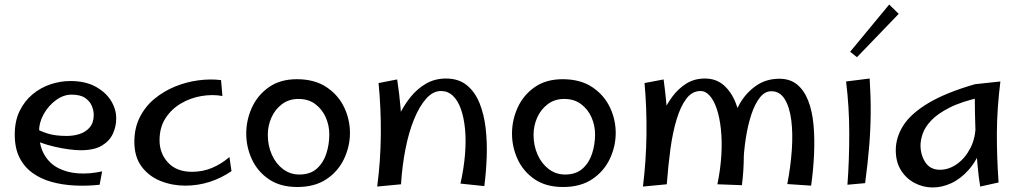

<svg xmlns="http://www.w3.org/2000/svg" viewBox="-20 -812 4503 846"><path d="M419 2Q365 8 311 5.5Q257 3 209 -10Q161 -23 124 -49.5Q87 -76 66 -117.5Q45 -159 45 -219Q45 -279 66.5 -323Q88 -367 123.5 -396.5Q159 -426 202.5 -440.5Q246 -455 290 -455Q357 -455 402.5 -429.5Q448 -404 470.5 -366Q493 -328 492 -288Q492 -255 477.5 -223Q463 -191 429 -170.5Q395 -150 335 -150Q314 -150 283.5 -154Q253 -158 220.5 -165.5Q188 -173 159.5 -183.5Q131 -194 114 -207L138 -246Q157 -234 190.5 -223.5Q224 -213 274 -213Q305 -213 332 -222Q359 -231 376 -251.5Q393 -272 393 -306Q393 -325 384.5 -345.5Q376 -366 355 -380.5Q334 -395 295 -395Q260 -395 227 -371Q194 -347 173 -310Q152 -273 152 -232Q152 -171 175 -131Q198 -91 237.5 -71Q277 -51 326.5 -48Q376 -45 430 -57Z M796 6Q739 6 687.5 -14.5Q636 -35 604 -78Q572 -121 572 -187Q572 -248 596 -295.5Q620 -343 660.5 -376.5Q701 -410 751 -430.5Q801 -451 854 -458Q907 -465 954 -459L960 -389Q917 -397 868.5 -389Q820 -381 778 -356.5Q736 -332 709.5 -291.5Q683 -251 683 -194Q683 -136 720.5 -95.5Q758 -55 826 -55Q874 -55 915 -72.5Q956 -90 991 -120L1000 -58Q955 -27 903.5 -10.5Q852 6 796 6Z M1290 12Q1215 12 1165 -22Q1115 -56 1090 -110Q1065 -164 1065 -223Q1065 -283 1090 -338Q1115 -393 1165 -428Q1215 -463 1288 -463Q1366 -463 1418 -428.5Q1470 -394 1496 -340Q1522 -286 1522 -226Q1522 -167 1496 -112Q1470 -57 1418.5 -22.5Q1367 12 1290 12ZM1299 -43Q1347 -43 1376 -69Q1405 -95 1418 -135.5Q1431 -176 1431 -220Q1431 -260 1415 -295.5Q1399 -331 1369 -353.5Q1339 -376 1295 -376Q1253 -376 1222.5 -353Q1192 -330 1176 -294Q1160 -258 1160 -218Q1160 -170 1178 -130Q1196 -90 1227.5 -66.5Q1259 -43 1299 -43Z M2114 8 2009 -3Q2024 -71 2029 -132Q2034 -193 2029 -244Q2024 -295 2010.5 -332.5Q1997 -370 1975 -390.5Q1953 -411 1923 -411Q1888 -411 1858 -377.5Q1828 -344 1804.5 -286.5Q1781 -229 1766.5 -155Q1752 -81 1747 0L1687 -125Q1690 -162 1702.5 -207.5Q1715 -253 1736 -298.5Q1757 -344 1787 -382Q1817 -420 1856.5 -443Q1896 -466 1945 -466Q2001 -466 2037 -436.5Q2073 -407 2093 -357.5Q2113 -308 2120 -246.5Q2127 -185 2124.5 -119Q2122 -53 2114 8ZM1747 0 1642 10Q1657 -103 1658 -219Q1659 -335 1648 -446L1730 -462Q1740 -396 1745 -337.5Q1750 -279 1751.5 -225Q1753 -171 1751.5 -115.5Q1750 -60 1747 0Z M2461 12Q2386 12 2336 -22Q2286 -56 2261 -110Q2236 -164 2236 -223Q2236 -283 2261 -338Q2286 -393 2336 -428Q2386 -463 2459 -463Q2537 -463 2589 -428.5Q2641 -394 2667 -340Q2693 -286 2693 -226Q2693 -167 2667 -112Q2641 -57 2589.5 -22.5Q2538 12 2461 12ZM2470 -43Q2518 -43 2547 -69Q2576 -95 2589 -135.5Q2602 -176 2602 -220Q2602 -260 2586 -295.5Q2570 -331 2540 -353.5Q2510 -376 2466 -376Q2424 -376 2393.5 -353Q2363 -330 2347 -294Q2331 -258 2331 -218Q2331 -170 2349 -130Q2367 -90 2398.5 -66.5Q2430 -43 2470 -43Z M3249 4 3141 0Q3155 -68 3158.5 -129.5Q3162 -191 3156.5 -242.5Q3151 -294 3138.5 -331.5Q3126 -369 3107.5 -390Q3089 -411 3067 -411Q3030 -411 3004.5 -377.5Q2979 -344 2961.5 -286.5Q2944 -229 2934 -155Q2924 -81 2918 0L2855 -135Q2858 -172 2868.5 -216.5Q2879 -261 2897 -305Q2915 -349 2942 -385.5Q2969 -422 3004.5 -444Q3040 -466 3086 -466Q3135 -466 3168.5 -437Q3202 -408 3221.5 -359Q3241 -310 3249.5 -249Q3258 -188 3257.5 -122.5Q3257 -57 3249 4ZM2918 0 2813 10Q2827 -103 2828.5 -219Q2830 -335 2820 -446L2904 -462Q2916 -374 2920.5 -299Q2925 -224 2924 -152.5Q2923 -81 2918 0ZM3554 6 3449 -1Q3464 -79 3469 -152Q3474 -225 3466.5 -283Q3459 -341 3437.5 -375.5Q3416 -410 3379 -410Q3350 -410 3328 -382Q3306 -354 3290.5 -307Q3275 -260 3266 -201.5Q3257 -143 3255 -82L3203 -254Q3212 -308 3240 -356Q3268 -404 3312 -434.5Q3356 -465 3414 -465Q3462 -465 3493 -439Q3524 -413 3541.5 -367.5Q3559 -322 3564.5 -262.5Q3570 -203 3567 -134Q3564 -65 3554 6Z M3792 -5 3714 2Q3722 -103 3722 -222.5Q3722 -342 3708 -453L3812 -466Q3817 -387 3816.5 -315.5Q3816 -244 3810 -169.5Q3804 -95 3792 -5ZM3756 -560 3726 -584 3898 -792 3940 -751Z M4090 14Q4047 14 4009.5 -6Q3972 -26 3949.5 -62.5Q3927 -99 3927 -150Q3927 -207 3960.5 -259.5Q3994 -312 4071 -358Q4148 -404 4276 -441L4300 -383Q4215 -364 4162.5 -337Q4110 -310 4082.5 -280.5Q4055 -251 4045.5 -222.5Q4036 -194 4036 -172Q4036 -129 4057.5 -96.5Q4079 -64 4122 -64Q4161 -64 4197 -89.5Q4233 -115 4256.5 -161Q4280 -207 4279 -270L4337 -319Q4331 -230 4307.5 -167Q4284 -104 4248.5 -64Q4213 -24 4172 -5Q4131 14 4090 14ZM4299 10Q4292 -31 4287 -87Q4282 -143 4279.5 -201.5Q4277 -260 4276 -312Q4275 -364 4275 -399Q4275 -434 4276 -441L4388 -453Q4373 -334 4372.5 -226.5Q4372 -119 4380 -8Z"/></svg>

Font: Marhey Light
Style: Regular
Weight: 300
Designer: Nur Syamsi & Bustanul Arifin
Foundry: Namelatype
Version: Version 1.000